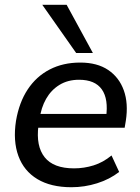

<svg xmlns="http://www.w3.org/2000/svg" viewBox="-20 -775 586 804"><path d="M279 9Q193 9 136.5 -25Q80 -59 57 -122Q34 -185 47 -269Q60 -346 96 -400.5Q132 -455 188 -484Q244 -513 316 -513Q387 -513 433 -482Q479 -451 498.5 -396.5Q518 -342 507 -270L502 -240H123L132 -298H442L424 -283Q435 -360 406.5 -400.5Q378 -441 311 -441Q264 -441 229 -419.5Q194 -398 173 -361Q152 -324 146 -277L141 -249Q130 -163 167 -116.5Q204 -70 290 -70Q332 -70 372 -82.5Q412 -95 447 -124L479 -55Q439 -24 386.5 -7.5Q334 9 279 9ZM299 -553 157 -755H259L369 -553Z"/></svg>

Font: Mulish ExtraLight SemiBold
Style: Italic
Weight: 600
Italic angle: -9°
Version: Version 3.603